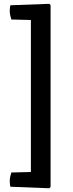

<svg xmlns="http://www.w3.org/2000/svg" viewBox="-20 -785 384 1004"><path d="M244.5 -758.5 141.5 -722V163L244.5 192.5ZM237.5 199.5 244.5 192.5 236 112 39.5 117Q37 124.5 34 136.8Q31 149 31 161.5Q31 168 31.8 176.5Q32.5 185 34.5 191.5ZM34.5 -757.5Q32.5 -751 31.8 -742.5Q31 -734 31 -727.5Q31 -715.5 34 -703Q37 -690.5 39.5 -683L236 -678L244.5 -758.5L237.5 -765Z"/></svg>

Font: Signika
Style: Regular
Weight: 400
Designer: Anna Giedry
Foundry: Anna Giedry
Version: Version 2.001